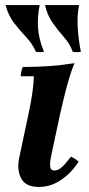

<svg xmlns="http://www.w3.org/2000/svg" viewBox="-20 -725 354 760"><path d="M134 15Q81 15 63.5 -19.5Q46 -54 56 -100L92 -270Q101 -311 107 -350Q113 -389 114 -423H62Q62 -430 64.5 -441.5Q67 -453 70 -460Q128 -460 177 -463.5Q226 -467 275 -475Q265 -453 254 -416Q243 -379 233.5 -340Q224 -301 217 -270L183 -110Q177 -82 178.5 -66Q180 -50 196 -50Q210 -50 225 -63.5Q240 -77 261 -105Q269 -101 276.5 -96.5Q284 -92 291 -85Q263 -41 222 -13Q181 15 134 15ZM158 -705H293Q285 -666 287.5 -619Q290 -572 300 -520Q283 -517 268 -520Q257 -551 234 -577Q211 -603 189.5 -633Q168 -663 158 -705ZM2 -705H137Q128 -662 130.5 -616.5Q133 -571 154 -520Q137 -517 122 -520Q109 -551 84.5 -577Q60 -603 36.5 -633Q13 -663 2 -705Z"/></svg>

Font: Poltawski Nowy
Style: Bold Italic
Weight: 700
Italic angle: -12°
Designer: Adam Pótawski, Mateusz Machalski, Borys Kosmynka, Ania Wieluska
Foundry: Capitalics.wtf
Version: Version 1.001;gftools[0.9.25]